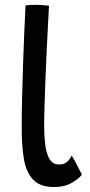

<svg xmlns="http://www.w3.org/2000/svg" viewBox="-20 -736 362 774"><path d="M310 -32Q298.5 -15.5 269 1.2Q239.5 18 198.5 18Q141 18 113 -12.2Q85 -42.5 76.2 -95.8Q67.5 -149 67.5 -218Q67.5 -272.5 69 -340Q70.5 -407.5 73 -476.8Q75.5 -546 78 -608.2Q80.5 -670.5 83 -714.5Q106 -716.5 125 -716.5Q138 -716.5 151 -715.5Q164 -714.5 177.5 -713Q175.5 -677 173 -627.8Q170.5 -578.5 167.8 -523Q165 -467.5 163 -412.2Q161 -357 159.5 -308.8Q158 -260.5 158 -226.5Q158 -188.5 162.2 -153.2Q166.5 -118 179.2 -95.5Q192 -73 218.5 -73Q238.5 -73 249.8 -83Q261 -93 269 -108.5Q273 -103.5 282 -86.5Q291 -69.5 299.5 -53Q308 -36.5 310 -32Z"/></svg>

Font: Grandstander
Style: Regular
Weight: 400
Designer: Tyler Finck
Foundry: Etcetera Type Co
Version: Version 1.200; ttfautohint (v1.8.3)